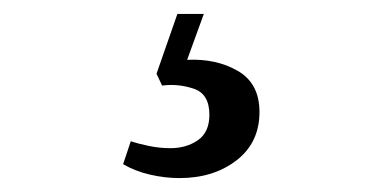

<svg xmlns="http://www.w3.org/2000/svg" viewBox="-20 -30 541 276"><path d="M273 -10 249 56Q291 54 322 72Q353 90 353 131Q353 175 320 200.5Q287 226 238 226Q217 226 195.5 221Q174 216 157 206L168 173Q180 177 195 180Q210 183 225 183Q248 183 264.5 171.5Q281 160 281 135Q281 105 258.5 97.5Q236 90 213 93L205 76L235 -10Z"/></svg>

Font: Literata 36pt
Style: Italic
Weight: 400
Italic angle: -2°
Designer: Latin by Veronika Burian and Jose Scaglione. Greek by Irene Vlachou. Cyrillic by Vera Evstafieva
Foundry: TypeTogether
Version: Version 3.002